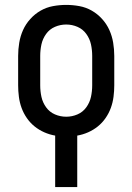

<svg xmlns="http://www.w3.org/2000/svg" viewBox="-20 -548 540 783"><path d="M205 215V5Q182 1 160.5 -8.5Q139 -18 121 -32.5Q103 -47 89.5 -66.5Q76 -86 68 -108Q60 -130 57 -153.5Q54 -177 54 -200V-320Q54 -347 58.5 -374Q63 -401 74 -425.5Q85 -450 103.5 -470.5Q122 -491 145.5 -504.5Q169 -518 196 -523Q223 -528 250 -528Q277 -528 304 -523Q331 -518 354.5 -504.5Q378 -491 396.5 -470.5Q415 -450 426 -425.5Q437 -401 441.5 -374Q446 -347 446 -320V-200Q446 -177 443 -153.5Q440 -130 432 -108Q424 -86 410.5 -66.5Q397 -47 379 -32.5Q361 -18 339.5 -8.5Q318 1 295 5V215ZM250 -72Q274 -72 296 -81.5Q318 -91 332 -110.5Q346 -130 351 -153Q356 -176 356 -200V-320Q356 -344 351 -367Q346 -390 332 -409.5Q318 -429 296 -438.5Q274 -448 250 -448Q226 -448 204 -438.5Q182 -429 168 -409.5Q154 -390 149 -367Q144 -344 144 -320V-200Q144 -176 149 -153Q154 -130 168 -110.5Q182 -91 204 -81.5Q226 -72 250 -72Z"/></svg>

Font: Iosevka Term Medium
Style: Regular
Weight: 500
Monospace: yes
Designer: Belleve Invis
Foundry: Belleve Invis
Version: Version 26.3.1